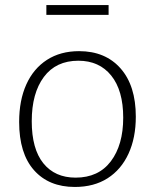

<svg xmlns="http://www.w3.org/2000/svg" viewBox="-20 -735 615 762"><path d="M294 -532Q398 -532 458.5 -463.5Q519 -395 519 -272Q519 -188 490 -125Q461 -62 407 -27.5Q353 7 277 7Q174 7 115 -59.5Q56 -126 56 -251Q56 -337 84.5 -400Q113 -463 166.5 -497.5Q220 -532 294 -532ZM291 -494Q202 -494 154 -429.5Q106 -365 106 -254Q106 -144 152 -87Q198 -30 280 -30Q371 -30 420 -95Q469 -160 469 -268Q469 -376 421.5 -435Q374 -494 291 -494ZM411 -715V-676H164V-715Z"/></svg>

Font: Bitter Light
Style: Regular
Weight: 300
Designer: Sol Matas, and Bitter project Authors
Foundry: Sol Matas
Version: Version 2.001